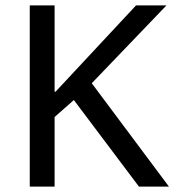

<svg xmlns="http://www.w3.org/2000/svg" viewBox="-20 -695 667 715"><path d="M90.8 0V-675H183.3V-353.3H186.7L486.7 -675H600L321.7 -385L609.2 0H497.5L255 -322.5L183.3 -259.2V0Z"/></svg>

Font: Funnel Sans Light
Style: Regular
Weight: 400
Version: Version 1.000